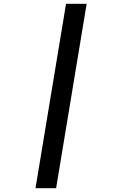

<svg xmlns="http://www.w3.org/2000/svg" viewBox="-20 -843 640 1006"><path d="M166 143 326 -823H434L274 143Z"/></svg>

Font: Iosevka Slab SmBdExObl
Style: Regular
Weight: 600
Width: 7
Italic angle: -9°
Monospace: yes
Designer: Belleve Invis
Foundry: Belleve Invis
Version: Version 11.1.0; ttfautohint (v1.8.3)